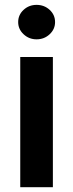

<svg xmlns="http://www.w3.org/2000/svg" viewBox="-20 -785 307 805"><path d="M64.9 0V-545.9H201.7V0ZM133.3 -620.1Q101.6 -620.1 78.9 -641.4Q56.2 -662.6 56.2 -692.4Q56.2 -722.7 78.9 -743.7Q101.6 -764.6 133.3 -764.6Q165.5 -764.6 188.2 -743.7Q210.9 -722.7 210.9 -692.4Q210.9 -662.6 188.2 -641.4Q165.5 -620.1 133.3 -620.1Z"/></svg>

Font: Inter
Style: 650
Weight: 650
Designer: Rasmus Andersson
Foundry: rsms
Version: Version 4.001;git-66647c0bb